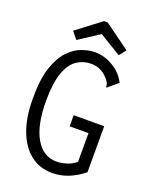

<svg xmlns="http://www.w3.org/2000/svg" viewBox="-149 -869 748 958"><g transform="rotate(20 225.0 -390.5)"><path d="M249 10Q182 10 133.5 -28Q85 -66 58.5 -136.5Q32 -207 32 -304Q31 -406 52 -470Q73 -534 106.5 -569Q140 -604 177.5 -617Q215 -630 247 -630Q298 -629 344 -601Q390 -573 412 -528L367 -490L359 -483L355 -489Q356 -497 353 -504Q350 -511 340 -524Q320 -547 298 -558Q276 -569 246 -569Q206 -569 172 -546.5Q138 -524 118 -469.5Q98 -415 98 -319Q98 -189 138.5 -120Q179 -51 249 -51Q273 -51 302 -59.5Q331 -68 352 -87V-239H252V-298H414V-54Q335 10 249 10ZM136 -655 105 -693 234 -791H253L389 -692L361 -656L245 -726Z"/></g></svg>

Font: Inconsolata SemiCondensed
Style: Regular
Weight: 400
Width: 4
Monospace: yes
Designer: Raph Levien, Cyreal, Brenton Simpson
Foundry: Raph Levien, Cyreal, Google
Version: Version 3.001; ttfautohint (v1.8.2.53-6de2)